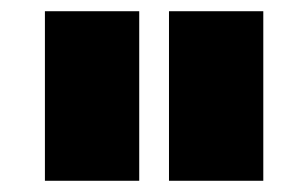

<svg xmlns="http://www.w3.org/2000/svg" viewBox="-20 -721 549 342"><path d="M60 -701H228V-399H60ZM281 -701H449V-399H281Z"/></svg>

Font: MontserratBlack
Style: Regular
Weight: 900
Designer: Julieta Ulanovsky
Foundry: Julieta Ulanovsky
Version: Version 4.000